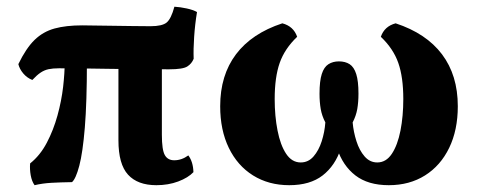

<svg xmlns="http://www.w3.org/2000/svg" viewBox="-20 -535 1400 564"><path d="M75 -300.1Q59.2 -306.3 48.3 -319.3Q37.4 -332.3 33.9 -346.6Q56.5 -393.3 81.5 -417.7Q106.5 -442 140.3 -451.3Q174 -460.5 221.6 -460.5Q234.1 -460.5 257.4 -460Q280.7 -459.5 309.6 -459.3Q338.5 -459 367.9 -458.5Q397.3 -458 422.1 -458Q456.5 -458 469.6 -468.9Q482.8 -479.9 492.3 -515.3Q509.5 -514.3 528.3 -510.2Q547.1 -506.2 558.7 -499.6Q552.7 -463.2 550.3 -426.6Q547.8 -389.9 548.9 -362.4Q543.3 -348.1 530.3 -339.8Q517.3 -331.4 476.9 -331.4Q378 -331.4 293.9 -332.9Q209.9 -334.4 153.1 -334.4Q135.2 -334.4 122.5 -331.7Q109.7 -328.9 98.8 -321.4Q87.8 -313.9 75 -300.1ZM81.6 9Q73.5 -2.1 70.2 -20.2Q67 -38.3 68.5 -55Q98 -78.5 117.5 -115.7Q137 -152.8 148.8 -195.6Q160.6 -238.5 165.4 -279.6Q170.1 -320.8 170.1 -352.8L235.3 -351.8Q235.3 -234.9 229.2 -160.7Q223.1 -86.5 212.9 -48Q202.7 -9.6 191.5 0Q158.1 0.5 131.3 2Q104.6 3.5 81.6 9ZM439.3 9Q384.3 9 356.1 -21.9Q327.9 -52.8 327.9 -123V-356H455.5V-139.3Q455.5 -94.6 464.2 -79.4Q472.8 -64.2 491.8 -64.2Q513.7 -64.2 533.2 -78.5Q547.3 -59.8 548.2 -29.3Q532.7 -12.9 503.5 -1.9Q474.4 9 439.3 9Z M829.6 9Q769.3 9 723.3 -19.7Q677.4 -48.4 652.1 -100.7Q626.8 -152.9 626.8 -223Q626.8 -313.9 673.2 -375.5Q719.6 -437 809.4 -466.5Q842.3 -457.8 852.9 -426.9Q816.3 -392.1 801.6 -350.2Q786.9 -308.3 786.9 -244Q786.9 -194 795.3 -151.4Q803.6 -108.8 820.5 -83.3Q837.4 -57.8 863.3 -57.8Q885.7 -57.8 901 -75.4Q916.4 -93.1 925 -120.1Q933.7 -147.2 935.7 -175.4Q925.7 -194.5 922.1 -214.8Q918.6 -235.2 918.6 -259.7Q918.6 -297 925.2 -317.5Q931.7 -338.1 944.8 -346.4Q957.9 -354.7 975.5 -354.7Q994.2 -354.7 1007.1 -346.4Q1019.9 -338.1 1026.4 -317.5Q1033 -297 1033 -259.7Q1033 -235.2 1029.5 -214.8Q1025.9 -194.5 1015.9 -175.4Q1018.4 -147.2 1027.1 -120.1Q1035.7 -93.1 1051.1 -75.4Q1066.4 -57.8 1088.3 -57.8Q1114.2 -57.8 1131.1 -83.3Q1148 -108.8 1156.4 -151.4Q1164.7 -194 1164.7 -244Q1164.7 -308.3 1150 -350.2Q1135.3 -392.1 1098.7 -426.9Q1109.3 -457.8 1142.2 -466.5Q1232 -437 1278.4 -375.5Q1324.8 -313.9 1324.8 -223Q1324.8 -152.9 1299.5 -100.7Q1274.2 -48.4 1228.5 -19.7Q1182.9 9 1122 9Q1061.2 9 1024 -19.7Q986.9 -48.4 970.4 -98.7Q953.8 -149 953.8 -213.2H997.8Q997.8 -149 981.2 -98.7Q964.7 -48.4 927.8 -19.7Q890.9 9 829.6 9Z"/></svg>

Font: Vollkorn
Style: Regular
Weight: 400
Designer: Friedrich Althausen
Foundry: Friedrich Althausen
Version: Version 5.001